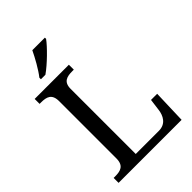

<svg xmlns="http://www.w3.org/2000/svg" viewBox="-266 -1043 1155 1155"><g transform="rotate(-45 311.5 -465.5)"><path d="M38.1 0H574.2L581.1 -214.8H528.8L519 -140.1C513.7 -96.2 490.2 -49.8 431.2 -49.8H233.9V-604C233.9 -664.1 272.5 -671.9 315.9 -671.9H329.1V-713.9H38.1V-671.9H50.8C97.2 -671.9 132.8 -662.1 132.8 -600.1V-113.8C132.8 -51.8 97.2 -42 50.8 -42H38.1ZM148.4 -771H186.5C238.3 -806.6 315.9 -883.8 342.3 -920.9V-931.2H235.4C214.8 -887.7 178.7 -822.3 148.4 -784.2Z"/></g></svg>

Font: The Erased English
Style: Regular
Weight: 400
Designer: Monotype Design team + ligartures altered by 180 Amsterdam
Foundry: Monotype Imaging Inc.
Version: Version 1.030;Glyphs 3.1.2 (3151)